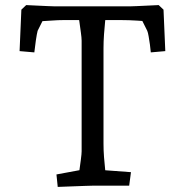

<svg xmlns="http://www.w3.org/2000/svg" viewBox="-20 -730 727 755"><path d="M207 5 202 -44 326 -67 287 -28Q289 -37 292 -58.5Q295 -80 298 -102.5Q301 -125 301 -135V-570Q301 -581 298 -602.5Q295 -624 292 -646Q289 -668 287 -678H397Q396 -670 393.5 -647Q391 -624 389 -595Q387 -566 387 -540V-165Q387 -139 389 -112.5Q391 -86 393.5 -63.5Q396 -41 398 -28L360 -63L495 -53L488 0H350Q339 0 314 1Q289 2 260 3Q231 4 207 5ZM115 -524 57 -529 64 -692 83 -710Q102 -709 125 -708Q148 -707 168 -706Q188 -705 197 -705H490Q499 -705 518.5 -706Q538 -707 561.5 -708Q585 -709 604 -710L623 -692L630 -529L573 -524Q572 -538 569.5 -555Q567 -572 564.5 -587Q562 -602 559 -609L525 -677L566 -645Q551 -647 518.5 -649Q486 -651 460 -651H227Q210 -651 189 -649.5Q168 -648 149.5 -647Q131 -646 120 -645L162 -677L128 -609Q125 -598 121 -571Q117 -544 115 -524Z"/></svg>

Font: Andada Pro
Style: Regular
Weight: 400
Designer: Carolina Giovagnoli
Foundry: Huerta Tipografica
Version: Version 3.003